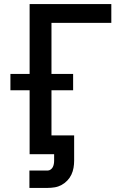

<svg xmlns="http://www.w3.org/2000/svg" viewBox="-20 -755 640 940"><path d="M124 165V80H213Q221 80 228 75Q235 70 238.5 63Q242 56 243.5 48Q245 40 245 32V0H125V-313H31V-393H125V-735H525V-643H232V-393H338V-313H232V-92H343V32Q343 49 340 66.5Q337 84 329.5 100Q322 116 309.5 129Q297 142 281.5 150.5Q266 159 248.5 162Q231 165 213 165Z"/></svg>

Font: Zed Mono Semibold Extended
Style: Regular
Weight: 600
Width: 7
Monospace: yes
Designer: Belleve Invis
Foundry: Belleve Invis
Version: Version 1.0.0; ttfautohint (v1.8.4)